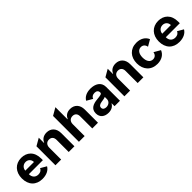

<svg xmlns="http://www.w3.org/2000/svg" viewBox="314 -2178 3596 3596"><g transform="rotate(-45 2112.5 -379.5)"><path d="M308.9 10.7C415.8 10.7 495 -30.5 533.7 -97.7L416.2 -165.5C400.9 -123.9 361.9 -102.3 311.4 -102.3C235.8 -102.3 187.9 -152.3 187.9 -233.7V-234H559.3V-275.6C559.3 -460.9 447.1 -552.6 302.9 -552.6C142.4 -552.6 38.4 -438.6 38.4 -270.2C38.4 -97.3 141 10.7 308.9 10.7ZM305.4 -439.6C371.1 -439.6 416.5 -392.8 416.9 -327.8H187.9C191.1 -389.9 238.3 -439.6 305.4 -439.6Z M658 -502.8V0H809.3V-315.3C809.7 -385.7 851.6 -426.8 912.6 -426.8C973.4 -426.8 1009.9 -387.1 1009.6 -320.3V0H1160.9V-347.3C1160.9 -474.4 1086.3 -552.6 972.7 -552.6C891.7 -552.6 833.1 -512.8 808.6 -449.2H802.2V-585.9Z M1279.8 -685V0H1431.1V-315.3C1431.5 -385.7 1474.4 -426.8 1536.2 -426.8C1597.7 -426.8 1633.9 -387.4 1633.5 -320.3V0H1784.8V-347.3C1785.2 -475.1 1709.9 -552.6 1596.2 -552.6C1513.5 -552.6 1458.1 -513.5 1433.2 -449.2H1426.8V-769.9Z M1878.6 -152.3C1878.6 -44.4 1955.6 10.3 2059.7 10.3C2140.3 10.3 2192.5 -24.9 2219.1 -75.6H2223.4V0H2366.8V-367.9C2366.8 -497.9 2256.7 -552.6 2135.3 -552.6C2031.6 -552.6 1956.3 -513.5 1919 -447.4L2037.6 -379.3C2047.9 -415.5 2080.3 -442.1 2134.6 -442.1C2186.1 -442.1 2215.6 -416.2 2215.6 -371.4V-369.3C2215.6 -334.2 2178.3 -329.5 2083.5 -320.3C1975.5 -310.4 1878.6 -274.1 1878.6 -152.3ZM2111.5 -228.3C2144.5 -233 2198.5 -240.8 2216.6 -252.8V-195C2216.6 -137.8 2169.4 -94.1 2103 -94.1C2056.5 -94.1 2023.1 -115.8 2023.1 -157.3C2023.1 -199.9 2058.2 -220.9 2111.5 -228.3Z M2484.4 -502.8V0H2635.7V-315.3C2636 -385.7 2677.9 -426.8 2739 -426.8C2799.7 -426.8 2836.3 -387.1 2835.9 -320.3V0H2987.2V-347.3C2987.2 -474.4 2912.6 -552.6 2799 -552.6C2718 -552.6 2659.4 -512.8 2634.9 -449.2H2628.6V-585.9Z M3352.6 10.7C3467.3 10.7 3548.3 -42.6 3581 -126.4L3453.5 -199.9C3444.6 -141.7 3406.2 -109 3354.4 -109C3283.7 -109 3237.9 -168.3 3237.9 -272.7C3237.9 -375.7 3284.1 -434.7 3354.4 -434.7C3409.8 -434.7 3445.3 -398.1 3453.5 -343.8L3580.6 -417.3C3547.6 -501.1 3464.5 -552.6 3351.9 -552.6C3186.4 -552.6 3084.2 -437.9 3084.2 -270.6C3084.2 -104.8 3184.7 10.7 3352.6 10.7Z M3936.1 10.7C4043 10.7 4122.2 -30.5 4160.9 -97.7L4043.3 -165.5C4028.1 -123.9 3989 -102.3 3938.6 -102.3C3862.9 -102.3 3815 -152.3 3815 -233.7V-234H4186.4V-275.6C4186.4 -460.9 4074.2 -552.6 3930 -552.6C3769.5 -552.6 3665.5 -438.6 3665.5 -270.2C3665.5 -97.3 3768.1 10.7 3936.1 10.7ZM3932.5 -439.6C3998.2 -439.6 4043.7 -392.8 4044 -327.8H3815C3818.2 -389.9 3865.4 -439.6 3932.5 -439.6Z"/></g></svg>

Font: Inter-Hewn
Style: Bold
Weight: 700
Designer: Rasmus Andersson
Foundry: rsms
Version: Version 3.012;git-f93a4a705